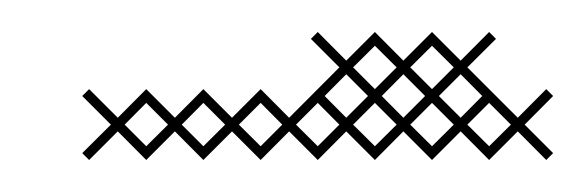

<svg xmlns="http://www.w3.org/2000/svg" viewBox="-20 -60 366 120"><path d="M71.4 40 89.3 22.1 107.1 40 125 22.1 142.9 40 160.7 22.1 178.6 40 196.4 22.1 214.3 40 232.1 22.1 250 40 267.9 22.1 285.7 40 303.6 22.1 321.4 40 325.7 35.7 307.9 17.9 325.7 0 321.4 -4.3 303.6 13.6 272.1 -17.9 290 -35.7 285.7 -40 267.9 -22.1 250 -40 232.1 -22.1 214.3 -40 196.4 -22.1 178.6 -40 174.3 -35.7 192.1 -17.9 160.7 13.6 142.9 -4.3 125 13.6 107.1 -4.3 89.3 13.6 71.4 -4.3 53.6 13.6 35.7 -4.3 31.4 0 49.3 17.9 31.4 35.7 35.7 40 53.6 22.1ZM254.3 0 267.9 -13.6 281.4 0 267.9 13.6ZM214.3 4.3 227.9 17.9 214.3 31.4 200.7 17.9ZM250 4.3 263.6 17.9 250 31.4 236.4 17.9ZM218.6 0 232.1 -13.6 245.7 0 232.1 13.6ZM178.6 4.3 192.1 17.9 178.6 31.4 165 17.9ZM57.9 17.9 71.4 4.3 85 17.9 71.4 31.4ZM93.6 17.9 107.1 4.3 120.7 17.9 107.1 31.4ZM129.3 17.9 142.9 4.3 156.4 17.9 142.9 31.4ZM182.9 0 196.4 -13.6 210 0 196.4 13.6ZM200.7 -17.9 214.3 -31.4 227.9 -17.9 214.3 -4.3ZM236.4 -17.9 250 -31.4 263.6 -17.9 250 -4.3ZM272.1 17.9 285.7 4.3 299.3 17.9 285.7 31.4Z"/></svg>

Font: Gossip Low Cross Stitch
Style: Regular
Weight: 300
Width: 3
Designer: Deborah Khodanovich
Version: Version 1.001;Glyphs 3.3.1 (3343)